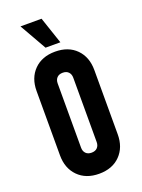

<svg xmlns="http://www.w3.org/2000/svg" viewBox="-181 -1060 856 1156"><g transform="rotate(-20 247.0 -482.0)"><path d="M247 16Q162.5 16 112.2 -35Q62 -86 62 -169V-581Q62 -664.5 112.2 -715.2Q162.5 -766 247 -766Q332 -766 382 -715.2Q432 -664.5 432 -581V-169Q432 -86 382 -35Q332 16 247 16ZM247 -119Q271 -119 284 -132.8Q297 -146.5 297 -169V-581Q297 -603.5 284 -617.2Q271 -631 247 -631Q223 -631 210 -617.2Q197 -603.5 197 -581V-169Q197 -146.5 210 -132.8Q223 -119 247 -119ZM202 -808 104 -980H239L297 -808Z"/></g></svg>

Font: Mohave Light
Style: Bold
Weight: 700
Version: Version 2.003